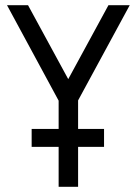

<svg xmlns="http://www.w3.org/2000/svg" viewBox="-20 -720 530 740"><path d="M102 -223V-154H381V-223ZM281 -333 480 -700H398L243 -415L88 -700H7L206 -332V0H281Z"/></svg>

Font: Advent Pro Medium
Style: Regular
Weight: 500
Designer: VivaRado, Andreas Kalpakidis
Foundry: VivaRado, Andreas Kalpakidis
Version: Version 3.000